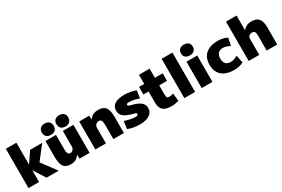

<svg xmlns="http://www.w3.org/2000/svg" viewBox="94 -1924 4529 3088"><g transform="rotate(-30 2358.0 -380.0)"><path d="M54 0V-730H250V-325H252L384 -520H609L414 -270L614 0H389L252 -215H250V0Z M838 10Q747 10 707.5 -43.5Q668 -97 668 -220V-520H864V-260Q864 -202 877 -176Q890 -150 918 -150Q939 -150 955.5 -161Q972 -172 982 -190Q992 -208 992 -230V-520H1188V0H1002L1000 -70H998Q964 -27 927.5 -8.5Q891 10 838 10ZM796 -560Q744 -560 715 -588Q686 -616 686 -666Q686 -715 715 -742.5Q744 -770 796 -770Q848 -770 877 -742.5Q906 -715 906 -666Q906 -616 877 -588Q848 -560 796 -560ZM1066 -560Q1014 -560 985 -588Q956 -616 956 -666Q956 -715 985 -742.5Q1014 -770 1066 -770Q1118 -770 1147 -742.5Q1176 -715 1176 -666Q1176 -616 1147 -588Q1118 -560 1066 -560Z M1296 0V-520H1482L1484 -450H1486Q1521 -494 1559 -512Q1597 -530 1651 -530Q1745 -530 1785.5 -476.5Q1826 -423 1826 -300V0H1630V-260Q1630 -319 1616.5 -344.5Q1603 -370 1571 -370Q1549 -370 1531 -359Q1513 -348 1502.5 -330Q1492 -312 1492 -290V0Z M2119 10Q2059 10 2001.5 -0.5Q1944 -11 1900 -30L1920 -170Q1973 -151 2024.5 -140.5Q2076 -130 2117 -130Q2145 -130 2155.5 -136.5Q2166 -143 2166 -159Q2166 -167 2162 -172.5Q2158 -178 2146.5 -182Q2135 -186 2112 -191Q2036 -210 1988.5 -234.5Q1941 -259 1918.5 -293Q1896 -327 1896 -372Q1896 -450 1957.5 -490Q2019 -530 2139 -530Q2193 -530 2243 -521Q2293 -512 2348 -492L2328 -352Q2276 -371 2230 -380.5Q2184 -390 2146 -390Q2119 -390 2107.5 -384.5Q2096 -379 2096 -365Q2096 -357 2101 -351Q2106 -345 2118 -340.5Q2130 -336 2151 -331Q2206 -318 2246.5 -301Q2287 -284 2313.5 -262.5Q2340 -241 2353 -213.5Q2366 -186 2366 -153Q2366 -76 2301 -33Q2236 10 2119 10Z M2708 10Q2600 10 2551.5 -33Q2503 -76 2503 -170V-380H2406V-520H2503V-690H2701V-520H2846V-380H2701V-200Q2701 -166 2712.5 -153Q2724 -140 2753 -140Q2771 -140 2791 -144Q2811 -148 2828 -155L2843 -10Q2806 0 2775 5Q2744 10 2708 10Z M2948 0V-730H3148V0Z M3270 0V-490H3470V0ZM3370 -550Q3318 -550 3289 -576.5Q3260 -603 3260 -650Q3260 -697 3289 -723.5Q3318 -750 3370 -750Q3422 -750 3451 -723.5Q3480 -697 3480 -650Q3480 -603 3451 -576.5Q3422 -550 3370 -550Z M3871 10Q3774 10 3705.5 -21.5Q3637 -53 3601.5 -113.5Q3566 -174 3566 -260Q3566 -347 3601.5 -407Q3637 -467 3705.5 -498.5Q3774 -530 3871 -530Q3922 -530 3964 -520.5Q4006 -511 4046 -490L4016 -350Q3980 -370 3949 -380Q3918 -390 3886 -390Q3828 -390 3797 -357Q3766 -324 3766 -260Q3766 -196 3797 -163Q3828 -130 3886 -130Q3918 -130 3949 -140Q3980 -150 4016 -170L4046 -30Q4006 -9 3964 0.5Q3922 10 3871 10Z M4143 0V-730H4339V-460H4341Q4376 -498 4412 -514Q4448 -530 4498 -530Q4590 -530 4631.5 -480Q4673 -430 4673 -320V0H4477V-280Q4477 -329 4463.5 -349.5Q4450 -370 4418 -370Q4395 -370 4377 -361Q4359 -352 4349 -336.5Q4339 -321 4339 -300V0Z"/></g></svg>

Font: M PLUS 2 Thin Black
Style: Regular
Weight: 900
Version: Version 1.001